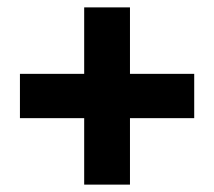

<svg xmlns="http://www.w3.org/2000/svg" viewBox="-20 -590 580 520"><path d="M208 -90V-270H34V-390H208V-570H332V-390H506V-270H332V-90Z"/></svg>

Font: TypoPRO Source Sans Pro
Style: Regular
Weight: 900
Designer: Paul D. Hunt
Foundry: Adobe Systems Incorporated
Version: Version 2.020;PS 2.000;hotconv 1.0.86;makeotf.lib2.5.63406